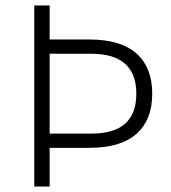

<svg xmlns="http://www.w3.org/2000/svg" viewBox="-20 -680 624 700"><path d="M306 -536Q420 -536 477.5 -485Q535 -434 535 -338Q535 -243 477.5 -192Q420 -141 306 -141H133V-193H314Q477 -193 477 -338Q477 -411 436 -447.5Q395 -484 314 -484H133V-536ZM161 -660V0H105V-660Z"/></svg>

Font: Kantumruy Pro Light
Style: Regular
Weight: 300
Version: Version 1.002